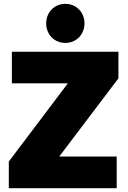

<svg xmlns="http://www.w3.org/2000/svg" viewBox="-20 -982 666 1002"><path d="M26 -139V0H589V-165H289L598 -573V-712H42V-547H334ZM221 -860C221 -803 263 -758 321 -758C379 -758 421 -803 421 -860C421 -917 379 -962 321 -962C263 -962 221 -917 221 -860Z"/></svg>

Font: MV Cash Black
Style: Regular
Weight: 900
Designer: Rodrigo Fuenzalida
Foundry: fragTYPE
Version: Version 1.100;Glyphs 3.1.2 (3151)